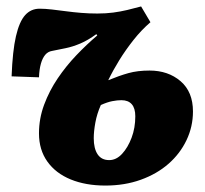

<svg xmlns="http://www.w3.org/2000/svg" viewBox="-20 -561 636 596"><path d="M316 -312Q350 -326 378.5 -334Q407 -342 444 -342Q502 -342 540.5 -309Q579 -276 579 -215Q579 -168 559 -126Q539 -84 503 -52.5Q467 -21 417 -3Q367 15 307 15Q246 15 199.5 -4Q153 -23 127 -59.5Q101 -96 101 -147Q101 -193 117 -236Q133 -279 159 -317.5Q185 -356 217 -389.5Q249 -423 282 -451L279 -455Q253 -436 229.5 -426Q206 -416 184 -411.5Q162 -407 142 -403Q129 -401 120.5 -391Q112 -381 107 -363.5Q102 -346 101 -321L16 -324Q19 -403 29.5 -448.5Q40 -494 58 -514Q76 -534 103 -534Q120 -534 141.5 -531.5Q163 -529 185.5 -526Q208 -523 232.5 -521Q257 -519 282 -519Q309 -519 331.5 -522Q354 -525 375 -530Q396 -535 418 -541L447 -492Q419 -468 394.5 -437Q370 -406 350.5 -374.5Q331 -343 316 -312ZM293 -235Q281 -208 276 -180.5Q271 -153 271 -132Q271 -100 283 -82Q295 -64 319 -64Q341 -64 359 -83.5Q377 -103 388.5 -133.5Q400 -164 400 -200Q400 -225 389 -237.5Q378 -250 357 -250Q344 -250 328.5 -247Q313 -244 293 -235Z"/></svg>

Font: Literata 18pt ExtraBold
Style: Italic
Weight: 800
Italic angle: -2°
Designer: Latin by Veronika Burian and Jose Scaglione. Greek by Irene Vlachou. Cyrillic by Vera Evstafieva
Foundry: TypeTogether
Version: Version 3.103;gftools[0.9.29]